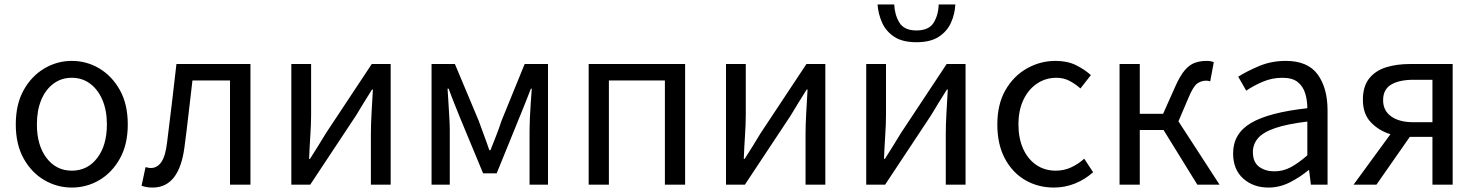

<svg xmlns="http://www.w3.org/2000/svg" viewBox="-20 -831 6649 864"><path d="M303 13Q237 13 179.5 -20.5Q122 -54 86.5 -117.5Q51 -181 51 -271Q51 -362 86.5 -425.5Q122 -489 179.5 -523Q237 -557 303 -557Q370 -557 427 -523Q484 -489 519.5 -425.5Q555 -362 555 -271Q555 -181 519.5 -117.5Q484 -54 427 -20.5Q370 13 303 13ZM303 -63Q374 -63 417.5 -120Q461 -177 461 -271Q461 -334 441 -381Q421 -428 385.5 -454.5Q350 -481 303 -481Q256 -481 220.5 -454.5Q185 -428 165.5 -381Q146 -334 146 -271Q146 -177 189.5 -120Q233 -63 303 -63Z M667 13Q652 13 640.5 11Q629 9 617 5L635 -79Q640 -78 646 -76.5Q652 -75 659 -75Q688 -75 706.5 -102.5Q725 -130 732 -191Q743 -279 753.5 -367Q764 -455 774 -543H1107V0H1015V-469H846Q837 -394 828.5 -318.5Q820 -243 810 -168Q786 13 667 13Z M1291 0V-543H1380V-316Q1380 -273 1376.5 -221Q1373 -169 1371 -116H1375Q1391 -141 1411.5 -174Q1432 -207 1447 -232L1653 -543H1738V0H1649V-227Q1649 -270 1652 -322.5Q1655 -375 1658 -428H1654Q1638 -403 1617.5 -369.5Q1597 -336 1582 -311L1376 0Z M1922 0V-543H2027L2134 -288Q2146 -254 2158.5 -221Q2171 -188 2182 -155H2187Q2200 -188 2213 -221Q2226 -254 2237 -288L2341 -543H2446V0H2363V-245Q2363 -269 2364.5 -302Q2366 -335 2368.5 -369.5Q2371 -404 2373 -432H2369Q2357 -400 2343.5 -367Q2330 -334 2318 -304L2215 -51H2154L2049 -304Q2037 -334 2023.5 -367.5Q2010 -401 1999 -432H1994Q1996 -404 1998 -369.5Q2000 -335 2002 -302Q2004 -269 2004 -245V0Z M2629 0V-543H3063V0H2972V-469H2720V0Z M3247 0V-543H3336V-316Q3336 -273 3332.5 -221Q3329 -169 3327 -116H3331Q3347 -141 3367.5 -174Q3388 -207 3403 -232L3609 -543H3694V0H3605V-227Q3605 -270 3608 -322.5Q3611 -375 3614 -428H3610Q3594 -403 3573.5 -369.5Q3553 -336 3538 -311L3332 0Z M3878 0V-543H3967V-316Q3967 -273 3963.5 -221Q3960 -169 3958 -116H3962Q3978 -141 3998.5 -174Q4019 -207 4034 -232L4240 -543H4325V0H4236V-227Q4236 -270 4239 -322.5Q4242 -375 4245 -428H4241Q4225 -403 4204.5 -369.5Q4184 -336 4169 -311L3963 0ZM4104 -641Q4041 -641 4004 -665.5Q3967 -690 3949.5 -729Q3932 -768 3929 -811H4004Q4006 -764 4027.5 -729Q4049 -694 4104 -694Q4160 -694 4181.5 -729Q4203 -764 4204 -811H4279Q4277 -768 4259.5 -729Q4242 -690 4204.5 -665.5Q4167 -641 4104 -641Z M4723 13Q4651 13 4593.5 -20.5Q4536 -54 4502 -117.5Q4468 -181 4468 -271Q4468 -362 4504.5 -425.5Q4541 -489 4601 -523Q4661 -557 4730 -557Q4783 -557 4821.5 -538Q4860 -519 4889 -493L4842 -433Q4818 -454 4792 -467.5Q4766 -481 4734 -481Q4685 -481 4646 -454.5Q4607 -428 4585 -381Q4563 -334 4563 -271Q4563 -209 4584 -162Q4605 -115 4643 -89Q4681 -63 4731 -63Q4769 -63 4801.5 -78.5Q4834 -94 4859 -117L4899 -56Q4862 -23 4817 -5Q4772 13 4723 13Z M5018 0V-543H5109V-319H5214L5268 -440Q5290 -490 5311.5 -515Q5333 -540 5357 -548.5Q5381 -557 5410 -557Q5430 -557 5442 -551L5426 -465Q5417 -468 5408 -468Q5386 -468 5368 -455.5Q5350 -443 5329 -393L5283 -285L5468 0H5368L5216 -246H5109V0Z M5688 13Q5620 13 5574.5 -27.5Q5529 -68 5529 -141Q5529 -230 5609.5 -277.5Q5690 -325 5863 -344Q5863 -379 5853.5 -410.5Q5844 -442 5820 -461.5Q5796 -481 5751 -481Q5704 -481 5662 -463Q5620 -445 5588 -423L5552 -486Q5590 -510 5645.5 -533.5Q5701 -557 5766 -557Q5865 -557 5909.5 -496Q5954 -435 5954 -334V0H5879L5871 -65H5868Q5829 -33 5783.5 -10Q5738 13 5688 13ZM5714 -60Q5754 -60 5788.5 -78.5Q5823 -97 5863 -132V-284Q5772 -273 5718 -254.5Q5664 -236 5641 -209Q5618 -182 5618 -147Q5618 -101 5646 -80.5Q5674 -60 5714 -60Z M6426 0V-215H6326H6324L6174 0H6071L6237 -227Q6185 -243 6149 -280.5Q6113 -318 6113 -382Q6113 -442 6141 -477.5Q6169 -513 6217 -528Q6265 -543 6326 -543H6517V0ZM6341 -281H6426V-472H6341Q6277 -472 6240.5 -450.5Q6204 -429 6204 -380Q6204 -333 6240.5 -307Q6277 -281 6341 -281Z"/></svg>

Font: Chiron Sans HK TT
Style: Regular
Weight: 400
Designer: Ryoko NISHIZUKA 西塚涼子 (kana, bopomofo & ideographs); Paul D. Hunt (Latin, Greek & Cyrillic); Sandoll Communications 산돌커뮤니
Foundry: Adobe
Version: Version 2.022;hotconv 1.0.109;makeotfexe 2.5.65596